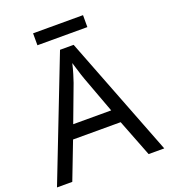

<svg xmlns="http://www.w3.org/2000/svg" viewBox="-153 -964 944 1073"><g transform="rotate(-20 319.5 -427.5)"><path d="M545 0 459 -221H176L91 0H0L279 -717H360L638 0ZM352 -517Q349 -525 342 -546Q335 -567 328.5 -589.5Q322 -612 318 -624Q311 -593 302 -563.5Q293 -534 287 -517L206 -301H432ZM466 -855V-784H169V-855Z"/></g></svg>

Font: Noto Sans Syloti Nagri
Style: Regular
Weight: 400
Designer: Monotype Design Team
Foundry: Monotype Imaging Inc.
Version: Version 2.003; ttfautohint (v1.8.4.7-5d5b)